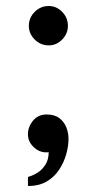

<svg xmlns="http://www.w3.org/2000/svg" viewBox="-20 -500 305 639"><path d="M73 119Q73 119 73 111.5Q73 104 73 96.5Q73 89 73 89Q73 89 83.5 85.5Q94 82 107.5 73Q121 64 131.5 47.5Q142 31 142 6Q140 7 137.5 7Q135 7 133 7Q110 7 91.5 -11Q73 -29 73 -53Q73 -78 90 -98.5Q107 -119 135 -119Q162 -119 178 -106.5Q194 -94 201 -75.5Q208 -57 208 -38Q208 -14 200.5 13Q193 40 177 64.5Q161 89 135.5 104Q110 119 73 119ZM142 -349Q115 -349 95.5 -368.5Q76 -388 76 -414Q76 -441 95.5 -460.5Q115 -480 142 -480Q168 -480 187 -460.5Q206 -441 206 -414Q206 -388 187 -368.5Q168 -349 142 -349Z"/></svg>

Font: Inclusive Sans
Style: Regular
Weight: 400
Designer: Olivia King
Foundry: Olivia King
Version: Version 2.004